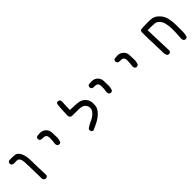

<svg xmlns="http://www.w3.org/2000/svg" viewBox="186 -1510 2628 2628"><g transform="rotate(-45 1500.0 -195.5)"><path d="M210 117.2 190.4 107.4Q179.7 95.7 177.7 80.1Q171.9 -81.1 171.9 -166Q171.9 -251 162.1 -287.1Q152.3 -323.2 132.8 -332Q113.3 -340.8 79.1 -336.9Q44.9 -333 19.5 -348.6Q7.8 -362.3 9.8 -383.8L19.5 -403.3L39.1 -413.1Q102.5 -414.1 145.5 -410.2Q188.5 -406.2 217.8 -349.1Q247.1 -292 247.1 -196.3Q247.1 -100.6 254.9 87.9L245.1 107.4Q231.4 119.1 210 117.2Z M670.9 -83 651.4 -92.8Q639.6 -108.4 639.6 -127.9Q643.6 -155.3 646.5 -183.6Q649.4 -211.9 648.4 -242.2Q647.5 -272.5 632.3 -289.1Q617.2 -305.7 558.6 -303.7Q543 -305.7 531.2 -315.4Q519.5 -329.1 521.5 -350.6L531.2 -370.1Q543 -379.9 596.2 -380.9Q649.4 -381.8 683.6 -349.6Q717.8 -317.4 720.7 -270.5Q723.6 -223.6 723.6 -176.8Q723.6 -129.9 706.1 -92.8Q692.4 -81.1 670.9 -83Z M1144.5 113.3Q1128.9 111.3 1117.2 101.6Q1105.5 87.9 1107.4 66.4L1117.2 46.9Q1162.1 16.6 1211.4 -4.9Q1260.7 -26.4 1296.9 -63.5Q1333 -100.6 1330.1 -140.6Q1327.1 -180.7 1298.8 -207Q1270.5 -233.4 1200.7 -234.4Q1130.9 -235.4 1074.2 -235.4Q1058.6 -237.3 1047.9 -248Q1037.1 -258.8 1035.2 -274.4Q1039.1 -476.6 1052.7 -503.9Q1066.4 -515.6 1087.9 -513.7L1107.4 -503.9Q1121.1 -484.4 1117.2 -457L1111.3 -313.5Q1168.9 -311.5 1243.2 -306.6Q1317.4 -301.8 1355.5 -262.7Q1393.6 -223.6 1399.4 -186.5Q1405.3 -149.4 1400.4 -108.4Q1395.5 -67.4 1368.2 -32.7Q1340.8 2 1306.6 27.3Q1272.5 52.7 1230.5 73.2Q1188.5 93.8 1144.5 113.3Z M1670.9 -83 1651.4 -92.8Q1639.6 -108.4 1639.6 -127.9Q1643.6 -155.3 1646.5 -183.6Q1649.4 -211.9 1648.4 -242.2Q1647.5 -272.5 1632.3 -289.1Q1617.2 -305.7 1558.6 -303.7Q1543 -305.7 1531.2 -315.4Q1519.5 -329.1 1521.5 -350.6L1531.2 -370.1Q1543 -379.9 1596.2 -380.9Q1649.4 -381.8 1683.6 -349.6Q1717.8 -317.4 1720.7 -270.5Q1723.6 -223.6 1723.6 -176.8Q1723.6 -129.9 1706.1 -92.8Q1692.4 -81.1 1670.9 -83Z M2170.9 -83 2151.4 -92.8Q2139.6 -108.4 2139.6 -127.9Q2143.6 -155.3 2146.5 -183.6Q2149.4 -211.9 2148.4 -242.2Q2147.5 -272.5 2132.3 -289.1Q2117.2 -305.7 2058.6 -303.7Q2043 -305.7 2031.2 -315.4Q2019.5 -329.1 2021.5 -350.6L2031.2 -370.1Q2043 -379.9 2096.2 -380.9Q2149.4 -381.8 2183.6 -349.6Q2217.8 -317.4 2220.7 -270.5Q2223.6 -223.6 2223.6 -176.8Q2223.6 -129.9 2206.1 -92.8Q2192.4 -81.1 2170.9 -83Z M2918.9 123Q2903.3 121.1 2891.6 111.3Q2879.9 95.7 2879.9 74.2Q2888.7 -57.6 2887.2 -111.3Q2885.7 -165 2875 -214.8Q2864.3 -264.6 2835.9 -293.9Q2807.6 -323.2 2780.3 -328.1Q2752.9 -333 2636.7 -333L2650.4 76.2L2640.6 95.7Q2627 107.4 2605.5 105.5L2585.9 95.7Q2566.4 56.6 2570.3 6.8Q2558.6 -327.1 2561 -362.8Q2563.5 -398.4 2577.6 -401.9Q2591.8 -405.3 2680.2 -408.2Q2768.6 -411.1 2809.6 -400.4Q2850.6 -389.6 2892.6 -344.7Q2934.6 -299.8 2948.2 -241.2Q2961.9 -182.6 2962.9 -122.1Q2963.9 -61.5 2963.9 5.4Q2963.9 72.3 2948.2 111.3Q2934.6 121.1 2918.9 123Z"/></g></svg>

Font: JasonHandwriting2
Style: Regular
Weight: 400
Version: Version 1.05.10